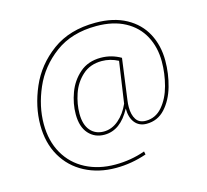

<svg xmlns="http://www.w3.org/2000/svg" viewBox="-122 -833 1264 1172"><g transform="rotate(-15 510.0 -247.5)"><path d="M930 -359Q930 -276 907.5 -197Q885 -118 838 -66.5Q791 -15 721 -15Q674 -15 647.5 -48Q621 -81 621 -138Q557 -17 455 -17Q394 -17 355.5 -60Q317 -103 317 -183Q317 -250 342 -317.5Q367 -385 420 -431Q473 -477 553 -477Q620 -477 679 -443L644 -183Q641 -162 641 -141Q641 -93 660 -63.5Q679 -34 721 -34Q783 -34 825.5 -83.5Q868 -133 888 -208Q908 -283 908 -359Q908 -449 870 -520Q832 -591 757.5 -631Q683 -671 577 -671Q421 -671 316.5 -593.5Q212 -516 162.5 -401.5Q113 -287 113 -176Q113 -68 158.5 11.5Q204 91 285.5 133.5Q367 176 472 176Q571 176 661 144L665 164Q569 197 471 197Q361 197 274.5 151.5Q188 106 139.5 22Q91 -62 91 -175Q91 -292 142.5 -411.5Q194 -531 303.5 -611.5Q413 -692 577 -692Q691 -692 770.5 -648.5Q850 -605 890 -529.5Q930 -454 930 -359ZM619 -169 657 -430Q607 -456 554 -456Q480 -456 431.5 -412Q383 -368 361.5 -304.5Q340 -241 340 -180Q340 -111 371.5 -74Q403 -37 456 -37Q507 -37 550 -73.5Q593 -110 619 -169Z"/></g></svg>

Font: FiraGO Thin
Style: Italic
Weight: 100
Italic angle: -8°
Designer: bBox Type GmbH
Foundry: bBox Type GmbH
Version: Version 1.001